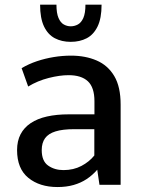

<svg xmlns="http://www.w3.org/2000/svg" viewBox="-20 -772 592 802"><path d="M220.2 9.3Q145.5 9.3 98.4 -29.1Q51.3 -67.4 51.3 -145Q51.3 -183.1 65.9 -211.2Q80.6 -239.3 108.4 -257.8Q136.2 -276.4 176.3 -285.4Q216.3 -294.4 267.1 -294.4H374.5V-349.1Q374.5 -406.7 347.2 -432.4Q319.8 -458 266.6 -458Q229.5 -458 183.3 -446.3Q137.2 -434.6 97.7 -410.6L70.3 -487.3Q100.1 -504.9 134.3 -516.4Q168.5 -527.8 204.6 -533.7Q240.7 -539.6 276.4 -539.6Q336.9 -539.6 383.8 -519.3Q430.7 -499 457.3 -454.3Q483.9 -409.7 483.9 -335V0H395.5L386.2 -63Q366.2 -40 341.8 -23.9Q317.4 -7.8 287.4 0.7Q257.3 9.3 220.2 9.3ZM245.1 -61.5Q287.1 -61.5 320.1 -78.9Q353 -96.2 374 -122.6V-232.4H289.6Q241.7 -232.4 211.9 -223.1Q182.1 -213.9 168.2 -194.6Q154.3 -175.3 154.3 -145Q154.3 -99.1 181.2 -80.3Q208 -61.5 245.1 -61.5ZM275.4 -597.2Q237.8 -597.2 209 -612.3Q180.2 -627.4 163.8 -661.6Q147.5 -695.8 147.5 -752.4H215.8Q215.8 -716.8 224.4 -697Q232.9 -677.2 246.6 -669.7Q260.3 -662.1 275.4 -662.1Q291 -662.1 305.2 -669.7Q319.3 -677.2 328.1 -697Q336.9 -716.8 336.9 -752.4H404.3Q404.3 -695.8 387.7 -661.6Q371.1 -627.4 342.3 -612.3Q313.5 -597.2 275.4 -597.2Z"/></svg>

Font: Comme Medium
Style: Regular
Weight: 500
Version: Version 1.000;gftools[0.9.27]